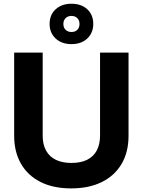

<svg xmlns="http://www.w3.org/2000/svg" viewBox="-20 -1015 776 1044"><path d="M367 9.4Q268.9 9.4 199.4 -26Q130 -61.4 93.5 -125.7Q57 -190 57 -277.1V-729H212.1V-277.6Q212.1 -228.6 230.9 -195.4Q249.7 -162.1 284.6 -145.6Q319.4 -129 368.4 -129Q420 -129 454.6 -146.6Q489.1 -164.1 506.6 -197.5Q524 -230.9 524 -277.6V-729H678.9V-277.1Q678.9 -187.1 640.8 -123.1Q602.7 -59 532.9 -24.8Q463 9.4 367 9.4ZM368.8 -775.1Q315.3 -775.1 282.5 -805.7Q249.7 -836.3 249.7 -884.8Q249.7 -934.4 282.5 -964.5Q315.3 -994.6 368.8 -994.6Q422.3 -994.6 454.7 -964.5Q487.1 -934.4 487.1 -884.8Q487.1 -836.3 454.7 -805.7Q422.3 -775.1 368.8 -775.1ZM368.9 -841Q388.8 -841 400.6 -853Q412.3 -865 412.3 -884.7Q412.3 -904.4 400.4 -916.4Q388.6 -928.4 368.4 -928.4Q349 -928.4 336.8 -916.4Q324.6 -904.4 324.6 -884.7Q324.6 -865 336.8 -853Q349 -841 368.9 -841Z"/></svg>

Font: Mona Sans ExtraLight
Style: Regular
Weight: 200
Designer: Deni Anggara
Foundry: GitHub
Version: Version 2.000